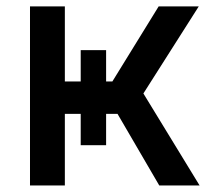

<svg xmlns="http://www.w3.org/2000/svg" viewBox="-20 -565 639 585"><path d="M71.4 0V-545.5H177.6V-316.8H225.9V-412.3H303.3V-316.8H322.4L463.4 -545.5H585.6L416.9 -280.2L588.1 0H465.2L338.1 -218H303.3V-122.5H225.9V-218H177.6V0Z"/></svg>

Font: Inter UI Medium
Style: Regular
Weight: 500
Designer: Rasmus Andersson
Foundry: rsms
Version: 3.2;8d6f07862